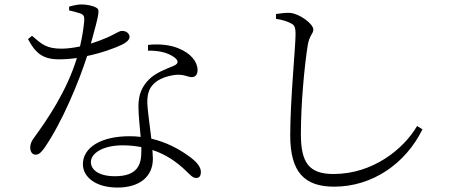

<svg xmlns="http://www.w3.org/2000/svg" viewBox="-20 -803 2040 864"><path d="M616 -141V-121C616 -61 598 -10 497 -10C424 -10 389 -39 389 -74C389 -111 439 -149 532 -149C562 -149 590 -146 616 -141ZM646 -575C692 -576 734 -567 763 -546C783 -532 786 -517 762 -507C726 -492 682 -476 652 -447C620 -415 603 -380 603 -325C603 -283 609 -235 613 -187C597 -189 580 -190 563 -190C434 -190 353 -139 353 -64C353 -9 407 41 509 41C608 41 668 -8 668 -89L666 -128C727 -108 776 -74 818 -33C835 -17 847 -2 863 -2C878 -2 884 -13 884 -29C884 -50 868 -75 823 -105C784 -133 729 -163 661 -179C654 -240 644 -307 643 -336C642 -373 648 -403 672 -426C695 -449 732 -461 768 -466C809 -470 823 -456 843 -456C860 -456 869 -468 869 -488C869 -524 840 -563 782 -586C743 -602 694 -606 646 -601ZM291 -756C306 -753 325 -748 340 -743C357 -737 360 -730 359 -709C357 -683 350 -635 340 -594C316 -589 286 -584 257 -584C188 -584 167 -605 124 -642L106 -627C139 -565 172 -536 245 -536C271 -536 299 -538 326 -542C281 -394 193 -265 133 -183C121 -167 116 -154 116 -139C116 -124 123 -107 140 -107C157 -107 167 -120 179 -136C262 -256 337 -441 372 -551C439 -565 498 -587 529 -602C539 -607 563 -620 563 -637C563 -650 551 -664 529 -664C510 -664 491 -639 389 -607C427 -745 430 -759 414 -768C397 -778 369 -783 346 -783C329 -783 308 -778 291 -773Z M1222 -718C1247 -715 1272 -707 1287 -699C1305 -691 1310 -682 1310 -648C1310 -594 1286 -352 1286 -194C1286 -27 1351 37 1484 37C1655 37 1805 -66 1881 -221L1857 -236C1796 -132 1658 -20 1481 -20C1372 -20 1334 -69 1334 -199C1334 -339 1350 -506 1365 -601C1373 -646 1390 -651 1390 -670C1390 -696 1327 -742 1285 -745C1268 -746 1249 -744 1222 -740Z"/></svg>

Font: Noto Serif TC Light
Style: Regular
Weight: 300
Designer: Ryoko NISHIZUKA 西塚涼子 (kana & ideographs); Frank Grießhammer (Latin, Greek & Cyrillic); Wenlong ZHANG 张文龙 (bopomofo); San
Foundry: Adobe
Version: Version 2.001;hotconv 1.1.0;makeotfexe 2.6.0